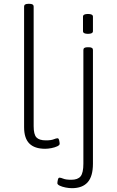

<svg xmlns="http://www.w3.org/2000/svg" viewBox="-20 -772 613 1004"><path d="M216 6Q161 6 133.5 -21.5Q106 -49 106 -107V-738Q106 -752 128 -752H134Q156 -752 156 -738V-112Q156 -69 170.5 -53.5Q185 -38 220 -38Q247 -38 260.5 -43.5Q274 -49 281 -49Q287 -49 289.5 -37.5Q292 -26 292 -20Q292 -13 279.5 -7Q267 -1 249 2.5Q231 6 216 6ZM356 212Q341 212 323 208.5Q305 205 292.5 199Q280 193 280 186Q280 180 282.5 168.5Q285 157 291 157Q298 157 311.5 162.5Q325 168 353 168Q387 168 401.5 150Q416 132 416 84V-511Q416 -525 438 -525H444Q466 -525 466 -511V84Q466 150 438.5 181Q411 212 356 212ZM440 -595Q414 -595 414 -609V-685Q414 -699 440 -699Q466 -699 466 -685V-609Q466 -595 440 -595Z"/></svg>

Font: Asap ExtraLight
Style: Regular
Weight: 200
Designer: Pablo Cosgaya
Foundry: Omnibus-Type
Version: Version 3.001; ttfautohint (v1.8.4.7-5d5b)